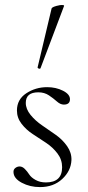

<svg xmlns="http://www.w3.org/2000/svg" viewBox="-20 -751 357 782"><path d="M145 -473Q144 -471 141 -471Q138 -471 135.5 -473Q133 -475 133 -476L190 -716Q192 -724 224 -730Q242 -732 241 -727ZM143 11Q102 11 69 -6.5Q36 -24 35 -49Q34 -60 42 -66.5Q50 -73 60 -73Q71 -73 81 -63Q91 -53 99 -40.5Q107 -28 125 -18Q143 -8 167 -8Q233 -8 233 -70Q233 -101 214 -126Q195 -151 168 -169Q141 -187 114 -204.5Q87 -222 68 -246.5Q49 -271 49 -301Q49 -346 87 -371Q125 -396 172 -396Q208 -396 236.5 -381.5Q265 -367 265 -347Q265 -325 240 -325Q226 -325 212 -337.5Q198 -350 179.5 -362.5Q161 -375 136 -375Q85 -375 85 -332Q85 -307 104.5 -283Q124 -259 152 -240Q180 -221 207.5 -201.5Q235 -182 253.5 -155.5Q272 -129 271 -99Q269 -55 233.5 -22Q198 11 143 11Z"/></svg>

Font: Cormorant Upright Light
Style: Regular
Weight: 300
Designer: Christian Thalmann (Catharsis Fonts)
Foundry: Catharsis Fonts
Version: Version 3.302;PS 003.302;hotconv 1.0.88;makeotf.lib2.5.64775